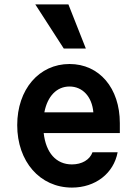

<svg xmlns="http://www.w3.org/2000/svg" viewBox="-20 -840 620 870"><path d="M178 -237H523V-282C523 -441 430 -550 295 -550C157 -550 58 -435 58 -273C58 -108 161 10 306 10C412 10 495 -54 513 -150H399C387 -116 351 -95 306 -95C234 -95 188 -148 178 -237ZM295 -448C354 -448 397 -402 403 -331H181C195 -404 237 -448 295 -448ZM369 -620 290 -820H140L269 -620Z"/></svg>

Font: CommitMono-dimboump
Style: Bold
Weight: 700
Monospace: yes
Designer: Eigil Nikolajsen
Foundry: Eigil Nikolajsen
Version: Version 1.143